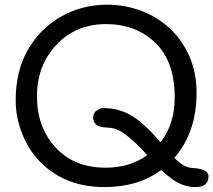

<svg xmlns="http://www.w3.org/2000/svg" viewBox="-20 -779 896 807"><path d="M856.4 -38.1Q856.4 7.3 801.8 7.3Q748.5 7.3 702.1 -27.3Q681.2 -42.5 657.7 -64.5Q561.5 7.3 418.9 7.3Q252.4 7.3 147.9 -99.6Q99.1 -149.9 72.5 -218.8Q45.9 -287.6 45.9 -356.9Q45.9 -481 97.7 -570.6Q149.4 -660.2 237.5 -709.7Q325.7 -759.3 429.7 -759.3Q504.4 -759.3 572.5 -733.9Q640.6 -708.5 692.6 -660.6Q744.6 -612.8 775.4 -543.9Q806.2 -475.1 806.2 -388.7Q806.2 -222.7 712.9 -115.7Q751 -75.2 787.1 -73.2Q856.4 -69.3 856.4 -38.1ZM423.8 -74.2Q526.4 -74.2 599.1 -127Q512.2 -222.2 464.8 -237.3Q450.2 -242.2 423.1 -243.4Q396 -244.6 383.8 -255.9Q371.6 -267.1 371.6 -284.2Q371.6 -305.2 386.7 -314.9Q401.9 -324.7 413.1 -324.7Q474.6 -324.7 525.1 -297.4Q575.7 -270 640.6 -197.3L654.8 -181.2Q714.4 -257.3 714.4 -370.1Q714.4 -520 633.1 -598.9Q551.8 -677.7 425.3 -677.7Q298.8 -677.7 217 -590.6Q135.3 -503.4 135.3 -374Q135.3 -244.6 213.4 -159.4Q291.5 -74.2 423.8 -74.2Z"/></svg>

Font: Oldenburg
Style: Regular
Weight: 400
Designer: Nicole Fally
Foundry: Nicole Fally
Version: Version 1.001